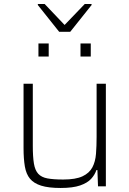

<svg xmlns="http://www.w3.org/2000/svg" viewBox="-20 -926 643 954"><path d="M281 8Q221 8 184.5 -3.5Q148 -15 129 -38Q110 -61 103.5 -99Q97 -137 97 -190V-510H143V-201Q143 -147 148.5 -113.5Q154 -80 170 -62.5Q186 -45 216 -39.5Q246 -34 294 -34Q356 -34 390 -50Q424 -66 439 -94.5Q454 -123 457 -162Q460 -201 460 -246V-510H506V0H467L464 -81H459Q451 -57 432.5 -37Q414 -17 378 -4.5Q342 8 281 8ZM171 -645V-710H222V-645ZM380 -645V-710H431V-645ZM274 -768 168 -901V-906H202L301 -802L401 -906H435V-901L329 -768Z"/></svg>

Font: Saira Thin ExtraLight
Style: Regular
Weight: 250
Version: Version 1.101